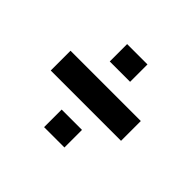

<svg xmlns="http://www.w3.org/2000/svg" viewBox="-112 -619 734 734"><g transform="rotate(45 254.5 -252.5)"><path d="M64 -199V-306H444V-199ZM199 -28V-123H309V-28ZM199 -383V-477H309V-383Z"/></g></svg>

Font: Saira SemiCondensed
Style: Bold
Weight: 700
Width: 4
Designer: Hector Gatti with collaboration of the Omnibus-Type team
Foundry: Omnibus-Type
Version: Version 1.101